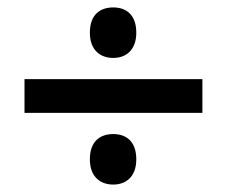

<svg xmlns="http://www.w3.org/2000/svg" viewBox="-20 -611 612 517"><path d="M285 -455C318 -455 347 -475 347 -523C347 -573 318 -591 285 -591C251 -591 222 -573 222 -523C222 -475 251 -455 285 -455ZM46 -307H525V-398H46ZM285 -114C318 -114 347 -134 347 -182C347 -232 318 -250 285 -250C251 -250 222 -232 222 -182C222 -134 251 -114 285 -114Z"/></svg>

Font: Noto Sans Kayah Li SemiBold
Style: Regular
Weight: 600
Designer: Monotype Design Team, Sérgio Martins
Foundry: Monotype Imaging Inc.
Version: Version 2.002